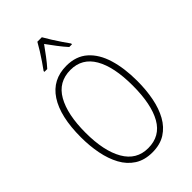

<svg xmlns="http://www.w3.org/2000/svg" viewBox="-281 -1046 1153 1153"><g transform="rotate(-45 295.5 -469.5)"><path d="M535 -358Q535 -282 522 -215.5Q509 -149 481 -98.5Q453 -48 407.5 -19Q362 10 296 10Q230 10 184 -19.5Q138 -49 110 -100.5Q82 -152 69 -218.5Q56 -285 56 -358Q56 -535 118 -629.5Q180 -724 298 -724Q380 -724 432.5 -677.5Q485 -631 510 -548.5Q535 -466 535 -358ZM95 -358Q95 -203 146 -114.5Q197 -26 296 -26Q398 -26 447 -112.5Q496 -199 496 -358Q496 -517 446 -603Q396 -689 298 -689Q195 -689 145 -601Q95 -513 95 -358ZM315 -949Q328 -926 346.5 -896.5Q365 -867 383.5 -840Q402 -813 413 -798V-791H390Q367 -816 342 -849Q317 -882 296 -911Q276 -883 250.5 -849Q225 -815 203 -791H179V-798Q193 -817 211.5 -844Q230 -871 247.5 -899Q265 -927 277 -949Z"/></g></svg>

Font: Noto Sans Lao Looped Condensed ExtraLight
Style: Regular
Weight: 200
Width: 3
Designer: Mark Frömberg, Ben Mitchell
Foundry: The Fontpad Ltd
Version: Version 1.002; ttfautohint (v1.8.4.7-5d5b)